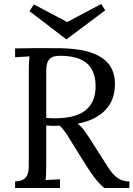

<svg xmlns="http://www.w3.org/2000/svg" viewBox="-20 -943 669 963"><path d="M279.8 -312.5Q263.2 -311.5 246.1 -311.8Q229 -312 211.9 -313.5V-119.1Q211.9 -91.8 211.2 -72.3Q210.4 -52.7 208.5 -40L280.8 -43.9V0H55.7V-33.2Q84 -34.2 98.1 -43.5Q112.3 -52.7 118.2 -68.8Q124 -85 124.3 -107.2Q124.5 -129.4 124.5 -155.8V-587.9Q124.5 -608.4 125.2 -626.7Q126 -645 127.9 -660.2L55.7 -655.8V-700.2Q112.3 -701.2 169.4 -701.7Q226.6 -702.1 284.7 -701.2Q356.9 -699.7 408.4 -687.3Q460 -674.8 492.9 -651.9Q525.9 -628.9 541.3 -596.2Q556.6 -563.5 556.6 -522Q556.6 -492.7 548.8 -462.2Q541 -431.6 520 -404.3Q499 -377 462.6 -355.5Q426.3 -334 369.1 -322.3Q388.7 -308.1 404.3 -286.1Q419.9 -264.2 438.5 -234.9L506.8 -127.9Q519.5 -107.9 531.2 -90.6Q543 -73.2 556.9 -60.5Q570.8 -47.9 588.1 -40.5Q605.5 -33.2 628.9 -33.2V0H502.9Q488.3 -12.7 476.6 -25.4Q464.8 -38.1 454.3 -51.8Q443.8 -65.4 434.1 -79.8Q424.3 -94.2 413.6 -110.8L346.7 -217.8Q339.8 -228.5 332.5 -241Q325.2 -253.4 316.9 -266.1Q308.6 -278.8 299.3 -290.8Q290 -302.7 279.8 -312.5ZM211.9 -351.6Q227.5 -350.6 241.9 -349.9Q256.3 -349.1 273.9 -350.1Q314.9 -351.6 348.9 -360.6Q382.8 -369.6 407.5 -388.7Q432.1 -407.7 445.8 -437.7Q459.5 -467.8 459.5 -511.2Q459.5 -586.4 416.3 -624.8Q373 -663.1 280.8 -663.1Q252.4 -663.1 238.3 -654.5Q224.1 -646 218.3 -630.4Q212.4 -614.7 212.2 -592.8Q211.9 -570.8 211.9 -543.9ZM314 -746.1H312L127.9 -887.2L149.9 -920.9L315.9 -833H317.9L487.8 -922.9L507.8 -891.1Z"/></svg>

Font: Lora
Style: Regular
Weight: 400
Designer: Olga Karpushina, Alexei Vanyashin
Foundry: Cyreal (www.cyreal.org, a@cyreal.org)
Version: Version 1.014